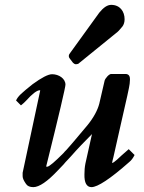

<svg xmlns="http://www.w3.org/2000/svg" viewBox="-20 -746 592 789"><path d="M194 -441C178 -441 151 -427 114 -400C68 -363 54 -351 46 -333L66 -313C73 -318 80 -325 87 -332C113 -361 132 -375 143 -375H145V-373L73 -36V-22C73 -13 78 -3 87 10C93 19 103 23 117 23C141 23 175 0 219 -47L241 -70C253 -85 260 -90 271 -103C298 -134 330 -167 358 -195L331 -74C328 -59 327 -44 327 -30C326 5 336 23 356 23C381 23 433 -11 511 -80C520 -87 527 -97 533 -109L509 -133C486 -113 470 -99 461 -90C452 -82 445 -77 441 -76V-78C441 -79 442 -86 446 -100C463 -179 486 -274 503 -352C507 -373 514 -397 514 -418V-421C514 -436 507 -443 492 -442H440C429 -445 412 -423 410 -415L388 -320C381 -293 365 -263 339 -231C288 -170 259 -136 253 -130C248 -126 244 -120 240 -116C205 -81 184 -63 175 -61H170V-63C223 -276 249 -388 249 -398C249 -423 222 -441 194 -441ZM437 -726C421 -726 405 -715 388 -694L268 -528C261 -520 261 -512 267 -505L280 -488C284 -484 288 -482 292 -482C295 -482 299 -483 302 -484L303 -485L457 -610C463 -614 472 -623 483 -637C489 -645 492 -655 492 -667C492 -699 473 -726 437 -726Z"/></svg>

Font: fbb
Style: Bold Italic
Weight: 700
Italic angle: -12°
Designer: David J. Perry, Michael Sharpe
Version: Version 0.991